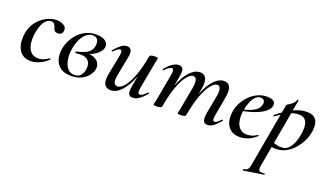

<svg xmlns="http://www.w3.org/2000/svg" viewBox="-71 -928 2828 1665"><g transform="rotate(20 1343.0 -95.0)"><path d="M159 13Q115 13 86.5 -6Q58 -25 43.5 -56.5Q29 -88 26.5 -126Q24 -164 31 -202Q43 -263 78 -307Q113 -351 160 -375Q207 -399 252 -399Q275 -399 296.5 -392Q318 -385 331.5 -371Q345 -357 343 -335Q342 -317 330.5 -305.5Q319 -294 298 -294Q276 -294 266 -306.5Q256 -319 253 -335Q249 -349 240.5 -361Q232 -373 211 -373Q186 -373 166.5 -355Q147 -337 134 -306.5Q121 -276 114 -236Q104 -181 110.5 -134Q117 -87 142 -59Q167 -31 213 -31Q239 -31 264.5 -42Q290 -53 308 -67Q310 -69 314 -65Q318 -61 316 -58Q277 -21 236.5 -4Q196 13 159 13Z M532 14Q466 14 429 -15.5Q392 -45 381.5 -91.5Q371 -138 381 -188Q392 -242 423.5 -290Q455 -338 505 -368.5Q555 -399 620 -399Q678 -399 705.5 -374.5Q733 -350 727 -318Q721 -285 682.5 -254Q644 -223 581 -209L596 -220Q657 -220 690.5 -190Q724 -160 716 -113Q711 -85 688.5 -55.5Q666 -26 627 -6Q588 14 532 14ZM556 -4Q594 -4 613.5 -28Q633 -52 638 -84Q643 -117 634 -140.5Q625 -164 604 -176.5Q583 -189 550 -189Q540 -189 530 -188Q520 -187 507 -185Q500 -184 498.5 -191.5Q497 -199 504 -200Q552 -212 581 -225Q610 -238 625.5 -257.5Q641 -277 645 -307Q650 -349 633.5 -365.5Q617 -382 592 -382Q559 -382 532.5 -359.5Q506 -337 488 -299Q470 -261 462 -216Q452 -163 459 -114.5Q466 -66 490 -35Q514 -4 556 -4Z M897 13Q854 13 837.5 -19Q821 -51 835 -119L870 -297Q875 -327 870.5 -337.5Q866 -348 856 -348Q845 -348 831 -337Q817 -326 799 -309Q795 -305 791 -309Q787 -313 791 -317Q823 -355 849.5 -375Q876 -395 904 -395Q932 -395 943 -372.5Q954 -350 942 -297L911 -138Q900 -87 908.5 -62.5Q917 -38 941 -38Q971 -38 1003.5 -77Q1036 -116 1064.5 -191.5Q1093 -267 1112 -376L1128 -375Q1108 -257 1073 -169.5Q1038 -82 993 -34.5Q948 13 897 13ZM1098 9Q1069 9 1060.5 -13Q1052 -35 1060 -80L1112 -376Q1116 -394 1159 -394Q1177 -394 1183 -391.5Q1189 -389 1189 -387Q1189 -383 1184 -360.5Q1179 -338 1174 -312L1133 -89Q1124 -37 1149 -37Q1159 -37 1175 -47.5Q1191 -58 1210 -79Q1213 -83 1217.5 -78.5Q1222 -74 1218 -70Q1183 -28 1155 -9.5Q1127 9 1098 9Z M1789 9Q1758 9 1750 -15Q1742 -39 1750 -89L1780 -248Q1789 -299 1782 -323.5Q1775 -348 1753 -348Q1727 -348 1696 -310Q1665 -272 1636.5 -197Q1608 -122 1589 -10L1574 -11Q1594 -132 1628 -219Q1662 -306 1706 -352.5Q1750 -399 1798 -399Q1837 -399 1852.5 -367.5Q1868 -336 1856 -267L1824 -89Q1819 -60 1823.5 -49Q1828 -38 1837 -38Q1849 -38 1863 -49Q1877 -60 1894 -77Q1898 -81 1902 -77Q1906 -73 1902 -69Q1871 -32 1844 -11.5Q1817 9 1789 9ZM1321 8Q1303 8 1297 6Q1291 4 1291 1Q1291 -3 1296.5 -25Q1302 -47 1306 -72L1347 -297Q1356 -349 1332 -349Q1321 -349 1305.5 -338.5Q1290 -328 1270 -307Q1267 -303 1262.5 -307.5Q1258 -312 1262 -316Q1297 -358 1326 -376.5Q1355 -395 1382 -395Q1411 -395 1420 -373Q1429 -351 1420 -306L1368 -10Q1364 8 1321 8ZM1542 8Q1525 8 1519 6Q1513 4 1513 1Q1513 -3 1518.5 -26Q1524 -49 1528 -74L1560 -249Q1569 -301 1561 -324.5Q1553 -348 1531 -348Q1504 -348 1472.5 -308.5Q1441 -269 1413.5 -193.5Q1386 -118 1368 -10L1352 -11Q1371 -130 1405 -217Q1439 -304 1483.5 -351.5Q1528 -399 1577 -399Q1615 -399 1631.5 -368Q1648 -337 1636 -268L1589 -10Q1587 8 1542 8Z M2086 12Q2030 12 1998 -16.5Q1966 -45 1956.5 -90Q1947 -135 1957 -185Q1964 -223 1985 -261.5Q2006 -300 2037.5 -331Q2069 -362 2109 -380.5Q2149 -399 2195 -399Q2234 -399 2253.5 -385Q2273 -371 2270 -345Q2267 -320 2243.5 -296.5Q2220 -273 2181.5 -254.5Q2143 -236 2096 -223Q2049 -210 1999 -204L2001 -217Q2074 -228 2123.5 -253.5Q2173 -279 2181 -324Q2186 -348 2175 -360Q2164 -372 2145 -372Q2119 -372 2098 -351.5Q2077 -331 2062.5 -296Q2048 -261 2041 -218Q2032 -165 2039.5 -122.5Q2047 -80 2072 -54.5Q2097 -29 2138 -29Q2159 -29 2184 -36Q2209 -43 2232 -60Q2234 -62 2237.5 -58Q2241 -54 2239 -52Q2201 -17 2162 -2.5Q2123 12 2086 12Z M2216 275Q2213 276 2211.5 270Q2210 264 2214 263Q2235 258 2245 252Q2255 246 2260.5 230.5Q2266 215 2271 185L2373 -386Q2373 -389 2383 -395.5Q2393 -402 2407.5 -411.5Q2422 -421 2433.5 -434Q2445 -447 2449 -462Q2451 -466 2456 -465Q2461 -464 2460 -460L2347 178Q2340 218 2350 228.5Q2360 239 2398 235Q2402 234 2403.5 239.5Q2405 245 2400 246ZM2425 1Q2396 1 2373.5 -2Q2351 -5 2337 -8L2347 -67Q2367 -52 2393.5 -40Q2420 -28 2459 -28Q2497 -28 2522.5 -53.5Q2548 -79 2564 -122.5Q2580 -166 2586 -220Q2590 -253 2585 -282Q2580 -311 2562 -329.5Q2544 -348 2505 -348Q2461 -348 2414 -325Q2367 -302 2308 -259Q2304 -255 2300.5 -260Q2297 -265 2300 -268Q2363 -321 2431.5 -357Q2500 -393 2565 -393Q2624 -393 2649.5 -357Q2675 -321 2665 -253Q2658 -202 2634.5 -156Q2611 -110 2578 -74.5Q2545 -39 2505 -19Q2465 1 2425 1Z"/></g></svg>

Font: Cormorant SemiBold
Style: Italic
Weight: 600
Italic angle: -10°
Designer: Christian Thalmann (Catharsis Fonts)
Foundry: Catharsis Fonts
Version: Version 4.000